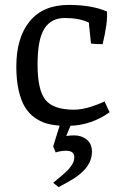

<svg xmlns="http://www.w3.org/2000/svg" viewBox="-20 -498 496 781"><path d="M205.1 68.8 222.7 13.2Q191.9 10.7 167.7 3.7Q143.6 -3.4 120.1 -20.3Q96.7 -37.1 81.1 -63Q65.4 -88.9 55.9 -130.6Q46.4 -172.4 46.4 -227.1Q46.4 -344.7 100.8 -411.4Q155.3 -478 259.8 -478Q353.5 -478 415 -451.2Q418.9 -407.7 397.5 -318.4Q368.2 -318.4 350.1 -320.8L341.3 -406.2Q302.7 -424.8 243.7 -424.8Q188 -424.8 160.4 -381.3Q132.8 -337.9 132.8 -235.4Q132.8 -131.3 165 -91.6Q197.3 -51.8 280.8 -51.8Q297.4 -51.8 315.7 -55.2Q334 -58.6 349.1 -63.5Q364.3 -68.4 376.5 -73Q388.7 -77.6 397 -81.5L405.3 -85.4L425.8 -41.5Q353.5 10.3 266.6 13.7L249.5 55.2Q266.6 52.7 282.2 52.7Q311.5 52.7 332.8 69.6Q354 86.4 354 119.6Q354 189.5 258.3 241.2L218.3 263.2L196.3 245.6Q201.2 241.7 213.6 231.2Q226.1 220.7 231.7 216.1Q237.3 211.4 247.1 202.4Q256.8 193.4 261.7 187.3Q266.6 181.2 272.2 172.9Q277.8 164.6 280 157Q282.2 149.4 282.2 141.6Q282.2 115.2 249 115.2Q227.1 115.2 206.5 122.1L196.3 97.7L205.1 69.3Z"/></svg>

Font: Fjord
Style: One
Weight: 400
Designer: Viktoriya Grabowska
Foundry: Viktoriya Grabowska
Version: Version 1.002